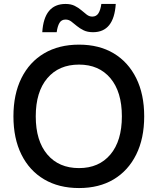

<svg xmlns="http://www.w3.org/2000/svg" viewBox="-20 -941 797 972"><path d="M380 -715Q482 -715 555.5 -671Q629 -627 669.5 -545.5Q710 -464 710 -352Q710 -240 669.5 -158.5Q629 -77 555.5 -33Q482 11 380 11Q278 11 203.5 -33Q129 -77 88.5 -158.5Q48 -240 48 -352Q48 -464 88.5 -545.5Q129 -627 203.5 -671Q278 -715 380 -715ZM380 -614Q278 -614 219.5 -545Q161 -476 161 -352Q161 -228 219.5 -159Q278 -90 380 -90Q481 -90 539 -159Q597 -228 597 -352Q597 -476 539 -545Q481 -614 380 -614ZM566 -921Q557 -778 451 -778Q423 -778 403.5 -787.5Q384 -797 369 -809.5Q354 -822 341 -832Q328 -842 312 -842Q291 -842 281 -825Q271 -808 267 -778H194Q203 -921 312 -921Q339 -921 358 -911.5Q377 -902 391.5 -889.5Q406 -877 419 -867Q432 -857 447 -857Q468 -857 478.5 -874Q489 -891 493 -921Z"/></svg>

Font: Prodigy Sans Medium
Style: Regular
Weight: 500
Designer: Wei Huang
Foundry: Wei Huang
Version: Version 1.003; ttfautohint (v1.8.3)